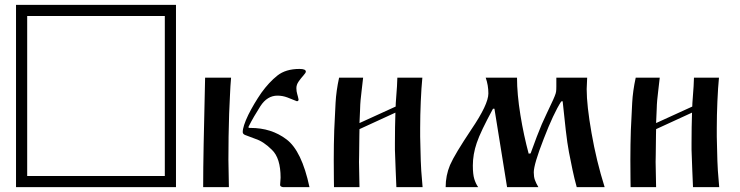

<svg xmlns="http://www.w3.org/2000/svg" viewBox="-20 -771 3050 791"><path d="M46 0V-751H705V0ZM659 -46V-705H92V-46Z M1255 0H1146Q1134 -2 1134 -9L1136 -39Q1136 -120 1100 -154Q1066 -188 1032 -199Q999 -211 989.5 -215Q980 -219 980 -227Q980 -250 1003 -298Q1026 -344 1057 -389Q1088 -432 1122.5 -459.5Q1157 -487 1214 -487Q1240 -487 1240 -476Q1240 -471 1230 -460Q1220 -449 1210.5 -435.5Q1201 -422 1201 -408Q1201 -395 1204.5 -383.5Q1208 -372 1210 -361Q1210 -354 1203 -354Q1184 -362 1164 -369.5Q1144 -377 1123 -377Q1081 -377 1053 -334Q1039 -312 1027 -291.5Q1015 -271 1004 -249Q1004 -249 1003.5 -247Q1003 -245 1007 -244Q1009 -244 1010.5 -244Q1012 -244 1012 -244Q1098 -244 1160 -197Q1223 -150 1255 0ZM921 -113 923 0H817Q817 -35 817.5 -82Q818 -129 819 -178Q820 -227 821 -268L825 -451H932Q929 -417 927.5 -379.5Q926 -342 924 -302Q921 -210 921 -113Z M1461 -239Q1461 -232 1460.5 -213Q1460 -194 1460 -171.5Q1460 -149 1459.5 -130Q1459 -111 1459 -104L1461 0H1356Q1356 0 1355.5 -33.5Q1355 -67 1355 -113Q1355 -143 1355.5 -175Q1356 -207 1357 -235Q1360 -299 1362.5 -347.5Q1365 -396 1377 -451H1476Q1472 -415 1469.5 -394.5Q1467 -374 1465.5 -358Q1464 -342 1463.5 -321Q1463 -300 1461 -264L1610 -332Q1610 -343 1612 -367Q1614 -391 1615.5 -415.5Q1617 -440 1617 -451H1720Q1716 -411 1713.5 -353Q1711 -295 1711 -244Q1711 -224 1711 -208Q1712 -169 1712.5 -147Q1713 -125 1713.5 -108Q1714 -91 1715.5 -67.5Q1717 -44 1721 0H1613Q1612 -32 1610 -71.5Q1608 -111 1607 -154Q1607 -167 1607 -182Q1607 -213 1607.5 -246.5Q1608 -280 1609 -307Z M1981 -451H2110Q2110 -417 2113.5 -378.5Q2117 -340 2124 -297Q2131 -254 2139.5 -214.5Q2148 -175 2158 -138L2166 -139Q2180 -178 2191.5 -208Q2203 -238 2212 -259Q2222 -280 2231 -300.5Q2240 -321 2250 -341Q2270 -382 2271 -394Q2272 -401 2272 -415Q2272 -429 2272 -451H2399L2397 -404Q2397 -370 2402 -325Q2407 -280 2417 -223Q2437 -108 2471 0H2356Q2346 -36 2338.5 -72Q2331 -108 2324 -144Q2317 -181 2311 -233.5Q2305 -286 2298 -354L2292 -353Q2260 -303 2220 -199Q2179 -94 2179 -61Q2179 -43 2183.5 -30Q2188 -17 2198 0H2069L2017 -323H2011Q1986 -277 1969 -241.5Q1952 -206 1944 -182Q1928 -135 1928 -89Q1928 -53 1934 -33.5Q1940 -14 1950 0H1816Q1816 -48 1834 -91Q1844 -114 1866 -150.5Q1888 -187 1922 -238Q1992 -341 1992 -386Q1992 -420 1981 -451Z M2683 -239Q2683 -232 2682.5 -213Q2682 -194 2682 -171.5Q2682 -149 2681.5 -130Q2681 -111 2681 -104L2683 0H2578Q2578 0 2577.5 -33.5Q2577 -67 2577 -113Q2577 -143 2577.5 -175Q2578 -207 2579 -235Q2582 -299 2584.5 -347.5Q2587 -396 2599 -451H2698Q2694 -415 2691.5 -394.5Q2689 -374 2687.5 -358Q2686 -342 2685.5 -321Q2685 -300 2683 -264L2832 -332Q2832 -343 2834 -367Q2836 -391 2837.5 -415.5Q2839 -440 2839 -451H2942Q2938 -411 2935.5 -353Q2933 -295 2933 -244Q2933 -224 2933 -208Q2934 -169 2934.5 -147Q2935 -125 2935.5 -108Q2936 -91 2937.5 -67.5Q2939 -44 2943 0H2835Q2834 -32 2832 -71.5Q2830 -111 2829 -154Q2829 -167 2829 -182Q2829 -213 2829.5 -246.5Q2830 -280 2831 -307Z"/></svg>

Font: Pochaevsk
Style: Regular
Weight: 400
Version: Version 1.210; ttfautohint (v1.8.4.7-5d5b)